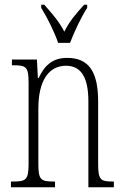

<svg xmlns="http://www.w3.org/2000/svg" viewBox="-20 -786 522 806"><path d="M224 -606H274C291 -651 321 -715 346 -753V-766H333C298 -727 273 -699 250 -653C226 -699 200 -727 166 -766H153V-753C177 -715 209 -651 224 -606ZM26 0H211V-24H205C151 -24 141 -31 141 -99V-330C141 -454 189 -510 257 -510C326 -510 351 -452 351 -360V0H458V-24H454C401 -24 392 -31 392 -100V-360C392 -486 352 -543 262 -543C200 -543 167 -511 142 -458H139L135 -536H30V-512H35C90 -512 100 -506 100 -438V-100C100 -31 90 -24 34 -24H26Z"/></svg>

Font: Noto Serif Khmer ExtraCondensed ExtraLight
Style: Regular
Weight: 200
Width: 2
Designer: Danh Hong and the Monotype Design Team
Foundry: Monotype Imaging Inc.
Version: Version 2.004